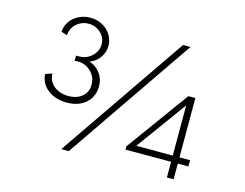

<svg xmlns="http://www.w3.org/2000/svg" viewBox="-111 -1019 1530 1199"><g transform="rotate(15 654.0 -420.0)"><path d="M327.5 -289.5Q255.5 -289.5 206 -326.8Q156.5 -364 151.5 -427L195 -442Q196 -393 233.2 -362.5Q270.5 -332 327.5 -332Q383 -332 416.2 -361.5Q449.5 -391 449.5 -437.5Q449.5 -471 433 -497.8Q416.5 -524.5 389.2 -540.2Q362 -556 330 -556Q317.5 -556 308.5 -553.5V-588H326.5Q360 -588 386.8 -603Q413.5 -618 429.2 -643Q445 -668 445 -697Q445 -726.5 429.8 -750Q414.5 -773.5 389.5 -787.2Q364.5 -801 334 -801Q304 -801 278.5 -787Q253 -773 237.5 -749.5Q222 -726 221 -696.5L182 -708.5Q185 -747 206 -776.8Q227 -806.5 261 -823.2Q295 -840 335 -840Q379 -840 413.8 -820.8Q448.5 -801.5 468.5 -769.2Q488.5 -737 488.5 -698.5Q488.5 -657.5 464.2 -623Q440 -588.5 399.5 -573.5Q441 -561 469 -525Q497 -489 497 -438Q497 -396.5 476.8 -362.8Q456.5 -329 418.5 -309.2Q380.5 -289.5 327.5 -289.5ZM370.5 0 937 -825H985L419 0ZM1053.5 0V-101H759V-122.5L1051.5 -525H1097V-141.5H1165.5V-101H1097V0ZM818 -141.5H1053.5V-465.5Z"/></g></svg>

Font: Spartan Thin Light
Style: Regular
Weight: 300
Version: Version 1.004